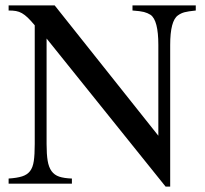

<svg xmlns="http://www.w3.org/2000/svg" viewBox="-20 -682 762 713"><path d="M595 11 153 -539V-147Q153 -109 157 -85Q161 -61 171.5 -46.5Q182 -32 200 -26Q218 -20 247 -19V0H12V-19Q43 -21 62 -27Q81 -33 91.5 -46.5Q102 -60 105.5 -84Q109 -108 109 -147V-588Q94 -606 83 -616.5Q72 -627 61.5 -633Q51 -639 39.5 -641Q28 -643 12 -643V-662H183L568 -178V-515Q568 -607 539 -627Q528 -634 514.5 -637.5Q501 -641 472 -643V-662H707V-643Q678 -640 665 -636.5Q652 -633 641 -625Q612 -605 612 -515V11Z"/></svg>

Font: Klingon pIqaD Mandel
Style: Regular
Weight: 400
Width: 0
Designer: Mike Neff (qa'vaj)
Foundry: Mike Neff and Michael Everson
Version: Version 2.003